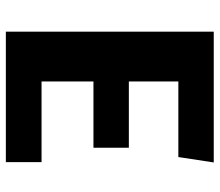

<svg xmlns="http://www.w3.org/2000/svg" viewBox="-66 -666 733 640"><g transform="rotate(90 300.0 -346.5)"><path d="M252 -575V-410H473V-292H252V-119H521V0H86V-693H522L504 -575Z"/></g></svg>

Font: Qzxlaeiskcpccdgjqmyffctclhy
Style: Regular
Weight: 700
Monospace: yes
Designer: Carrois Corporate & Edenspiekermann
Foundry: Carrois Corporate GbR & Edenspiekermann AG
Version: Version 2.001